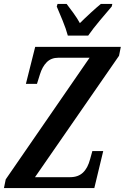

<svg xmlns="http://www.w3.org/2000/svg" viewBox="-22 -951 631 971"><path d="M-2 0 7 -44 431 -659H273Q237 -659 214.5 -636.5Q192 -614 180 -575L165 -527H109L156 -714H589L580 -669L155 -55H333Q373 -55 397.5 -78Q422 -101 434 -147L445 -187H500L455 0ZM321 -771Q312 -805 294.5 -847.5Q277 -890 265 -918L269 -931H315Q329 -913 349 -885.5Q369 -858 382 -834Q406 -858 436.5 -886Q467 -914 488 -931H546L543 -918Q519 -890 484 -848.5Q449 -807 424 -771Z"/></svg>

Font: Noto Serif ExtraCondensed SemiBold
Style: Italic
Weight: 600
Width: 2
Italic angle: -12°
Designer: Monotype Design Team
Foundry: Monotype Imaging Inc.
Version: Version 2.013